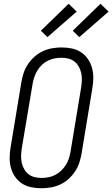

<svg xmlns="http://www.w3.org/2000/svg" viewBox="-20 -996 599 1024"><path d="M201 8Q173 8 146 2.5Q119 -3 97 -17.5Q75 -32 60 -54Q45 -76 38 -102Q31 -128 31.5 -156Q32 -184 37 -213L94 -558Q98 -582 106 -606.5Q114 -631 129 -653.5Q144 -676 164.5 -694Q185 -712 208.5 -723Q232 -734 257.5 -738.5Q283 -743 308 -743Q336 -743 363 -737.5Q390 -732 412 -717.5Q434 -703 449 -681Q464 -659 471 -633Q478 -607 477.5 -579Q477 -551 472 -522L415 -177Q411 -153 403 -128.5Q395 -104 380 -81.5Q365 -59 345 -41Q325 -23 301 -12Q277 -1 251.5 3.5Q226 8 201 8ZM201 -47Q219 -47 238 -50.5Q257 -54 274.5 -63Q292 -72 306 -85.5Q320 -99 330.5 -115.5Q341 -132 347 -150Q353 -168 356 -186L413 -531Q416 -551 416.5 -570Q417 -589 413 -607Q409 -625 400 -641Q391 -657 377 -668Q363 -679 345 -683.5Q327 -688 308 -688Q290 -688 271 -684.5Q252 -681 234.5 -672Q217 -663 203 -649.5Q189 -636 179 -619.5Q169 -603 163 -585Q157 -567 154 -549L96 -204Q93 -184 92.5 -165Q92 -146 96 -128Q100 -110 109 -94Q118 -78 132 -67Q146 -56 164 -51.5Q182 -47 201 -47ZM403 -798 368 -832 516 -976 559 -934ZM233 -798 198 -832 346 -976 389 -934Z"/></svg>

Font: Iosevka Term Curly Light
Style: Italic
Weight: 300
Italic angle: -9°
Designer: Belleve Invis
Foundry: Belleve Invis
Version: Version 32.3.0